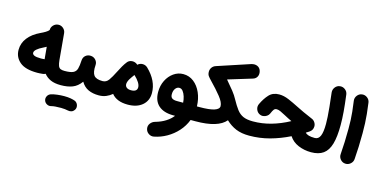

<svg xmlns="http://www.w3.org/2000/svg" viewBox="-89 -1143 3806 1932"><g transform="rotate(15 1814.0 -177.5)"><path d="M36.1 -182.1Q36.1 -251.5 79.8 -307.9Q123.5 -364.3 204.1 -401.9Q230 -413.6 254.2 -428.2Q278.3 -442.9 287.1 -455.6Q286.6 -483.4 306.4 -504.9Q326.2 -526.4 355 -529.3Q385.3 -532.2 408.9 -512.2Q432.6 -492.2 435.5 -461.9L460 -189.9Q463.9 -149.4 471.9 -129.4Q480 -109.4 495.6 -102.8Q511.2 -96.2 536.6 -96.2H537.1Q567.9 -96.2 589.4 -74.5Q610.8 -52.7 610.8 -22Q610.8 8.3 589.4 30.3Q567.9 52.2 537.1 52.2H536.6Q472.7 52.2 430.4 33.2Q388.2 14.2 362.3 -19.5Q350.6 -13.2 337.4 -11.2Q322.3 -9.3 304.7 -8.3Q287.1 -7.3 275.9 -7.3Q151.9 -7.3 94 -56.6Q36.1 -106 36.1 -182.1ZM185.5 -191.4Q185.5 -174.8 206.1 -165.3Q226.6 -155.8 275.9 -155.8Q282.2 -155.8 292.7 -156.5Q303.2 -157.2 314 -158.2Q313 -167.5 312 -177.2L302.2 -284.7Q286.1 -275.4 267.6 -266.6Q230 -248.5 207.8 -229.2Q185.5 -210 185.5 -191.4Z M462.4 -22Q462.4 -52.7 484.6 -74.5Q506.8 -96.2 537.1 -96.2Q598.6 -96.2 627 -109.9Q655.3 -123.5 664.3 -155.3Q673.3 -187 675.8 -241.2Q677.7 -275.9 700.9 -294.9Q724.1 -314 755.4 -311.5Q786.1 -309.6 806.4 -286.4Q826.7 -263.2 824.2 -232.9Q818.8 -158.7 842.3 -127.4Q865.7 -96.2 932.6 -96.2H933.1Q963.9 -96.2 985.4 -74.5Q1006.8 -52.7 1006.8 -22Q1006.8 8.3 985.4 30.3Q963.9 52.2 933.1 52.2H932.6Q870.6 52.2 824 31Q777.3 9.8 748 -40.5Q709.5 13.2 658.2 32.7Q606.9 52.2 537.1 52.2Q506.8 52.2 484.6 30.3Q462.4 8.3 462.4 -22ZM425.8 239.7Q419.4 216.8 430.9 195.6Q442.4 174.3 466.3 166.5Q493.7 158.2 529.8 153.8Q565.9 149.4 601.6 149.4Q638.7 149.4 668.2 154.5Q697.8 159.7 718.3 168Q742.2 181.6 748.5 207.8Q754.9 233.9 740.2 255.4Q728 272.5 710.7 278.1Q693.4 283.7 674.8 279.8Q660.6 276.4 640.4 274.2Q620.1 272 601.6 272Q568.8 272 542.2 273.9Q515.6 275.9 499 280.8Q476.1 287.1 454.3 274.9Q432.6 262.7 425.8 239.7Z M858.9 -22Q858.9 -52.7 880.9 -74.5Q902.8 -96.2 933.1 -96.2Q971.7 -96.2 996.1 -130.1Q1020.5 -164.1 1050.8 -225.1Q1067.4 -258.3 1084.5 -288.1Q1101.6 -317.9 1119.6 -340.3L1121.1 -342.3Q1135.7 -360.4 1158.4 -365.2Q1181.2 -370.1 1202.1 -362.3Q1214.4 -357.9 1224.1 -349.6Q1226.6 -347.7 1228.5 -345.2Q1250 -365.7 1279.8 -366Q1309.6 -366.2 1331.5 -345.7Q1445.3 -236.3 1445.3 -108.4Q1445.3 -27.8 1389.4 19.5Q1333.5 66.9 1238.3 66.9Q1179.7 66.9 1137.2 49.6Q1094.7 32.2 1070.3 0.5Q1043.5 23.4 1009.5 37.8Q975.6 52.2 933.1 52.2Q902.8 52.2 880.9 30.3Q858.9 8.3 858.9 -22ZM1171.4 -129.4Q1171.4 -107.4 1187.5 -94.5Q1203.6 -81.5 1234.4 -81.5Q1296.9 -81.5 1296.9 -128.9Q1296.9 -173.8 1229 -238.3L1228.5 -238.8Q1225.1 -234.4 1221.7 -230Q1214.4 -220.7 1208.5 -211.9Q1197.3 -196.8 1188.5 -181.6Q1171.4 -151.4 1171.4 -129.4Z M1709.5 52.2Q1610.4 52.2 1556.4 4.4Q1502.4 -43.5 1502.4 -136.2Q1502.4 -202.6 1529.5 -256.8Q1556.6 -311 1602.1 -343Q1647.5 -375 1702.1 -375Q1764.2 -375 1811.8 -337.6Q1859.4 -300.3 1887.2 -237.1Q1915 -173.8 1917 -96.2H1941.4Q1972.2 -96.2 1993.7 -74.5Q2015.1 -52.7 2015.1 -22Q2015.1 8.3 1993.7 30.3Q1972.2 52.2 1941.4 52.2H1891.1Q1865.2 119.1 1817.4 172.4Q1769.5 225.6 1707.5 261Q1645.5 296.4 1577.1 309.6Q1547.4 315.4 1521.7 297.6Q1496.1 279.8 1490.7 250Q1484.9 219.7 1502.9 195.6Q1521 171.4 1549.8 163.1Q1611.3 146 1656.2 117.4Q1701.2 88.9 1729 52.2ZM1708.5 -96.2H1773.4Q1771.5 -128.4 1762 -159.4Q1752.4 -190.4 1736.6 -210.7Q1720.7 -231 1698.7 -231Q1674.8 -231 1658 -208.5Q1641.1 -186 1641.1 -149.9Q1641.1 -119.6 1658.4 -107.9Q1675.8 -96.2 1708.5 -96.2Z M1866.7 -22Q1866.7 -52.7 1888.9 -74.5Q1911.1 -96.2 1941.4 -96.2Q2047.4 -96.2 2096.9 -112.5Q2146.5 -128.9 2146.5 -160.2Q2146.5 -199.2 2101.1 -256.1Q2055.7 -313 1987.3 -383.3Q1964.8 -406.2 1953.6 -422.4Q1942.4 -438.5 1942.4 -465.3Q1942.4 -489.7 1957 -509.8Q1971.7 -529.8 1997.6 -537.6L2332.5 -648.4Q2368.7 -660.2 2397.2 -648.2Q2425.8 -636.2 2435.1 -604Q2444.3 -570.3 2430.9 -545.4Q2417.5 -520.5 2388.2 -512.2L2139.6 -436.5Q2187 -381.8 2219 -341.1Q2251 -300.3 2269 -265.6Q2302.2 -205.1 2330.6 -167.7Q2358.9 -130.4 2397.5 -113.3Q2436 -96.2 2499 -96.2H2499.5Q2530.3 -96.2 2551.8 -74.5Q2573.2 -52.7 2573.2 -22Q2573.2 8.3 2551.8 30.3Q2530.3 52.2 2499.5 52.2H2499Q2419.4 52.2 2361.3 28.1Q2303.2 3.9 2254.9 -42.5Q2175.8 52.2 1941.4 52.2Q1911.1 52.2 1888.9 30.3Q1866.7 8.3 1866.7 -22Z M2687.5 -427.2Q2735.4 -427.2 2787.8 -404.8Q2840.3 -382.3 2891.6 -356Q2925.3 -338.4 2968.8 -318.6Q3012.2 -298.8 3065.9 -275.9Q3085.4 -268.1 3098.1 -248.8Q3110.8 -229.5 3110.8 -208Q3110.8 -167.5 3076.2 -145Q3060.1 -134.8 3043.9 -125Q3056.2 -110.8 3080.1 -103.5Q3104 -96.2 3144 -96.2H3144.5Q3175.3 -96.2 3196.8 -74.5Q3218.3 -52.7 3218.3 -22Q3218.3 8.3 3196.8 30.3Q3175.3 52.2 3144.5 52.2H3144Q3073.2 52.2 3011.2 26.1Q2949.2 0 2914.6 -53.2Q2815.4 -3.9 2712.4 24.2Q2609.4 52.2 2499.5 52.2Q2468.8 52.2 2446.8 30Q2424.8 7.8 2424.8 -22Q2424.8 -51.8 2446.8 -74Q2468.8 -96.2 2499.5 -96.2Q2594.2 -96.2 2687.5 -122.6Q2780.8 -148.9 2873.5 -199.2Q2852.5 -209.5 2832.8 -219.2Q2813 -229 2793.9 -239.7Q2764.2 -255.9 2741.7 -266.1Q2719.2 -276.4 2702.1 -276.4Q2682.1 -276.4 2671.9 -263.2Q2661.6 -250 2647.5 -216.8Q2641.1 -201.2 2623.5 -189Q2606 -176.8 2583.7 -174.8Q2561.5 -172.9 2540 -186.5Q2519.5 -199.7 2510.5 -226.3Q2501.5 -252.9 2513.7 -280.3Q2543.9 -344.2 2582.8 -385.7Q2621.6 -427.2 2687.5 -427.2Z M3070.3 -22Q3070.3 -52.7 3092.3 -74.5Q3114.3 -96.2 3144.5 -96.2Q3182.6 -96.2 3200 -136.5Q3217.3 -176.8 3217.3 -262.2Q3217.3 -295.4 3214.8 -336.4Q3212.4 -377.4 3206.5 -436.3Q3200.7 -495.1 3190.4 -581.5Q3187 -611.8 3205.6 -636.5Q3224.1 -661.1 3254.4 -665Q3284.7 -668.9 3309.3 -650.1Q3334 -631.3 3337.9 -601.1Q3351.1 -498.5 3356.9 -426.5Q3362.8 -354.5 3362.8 -289.1Q3362.8 -167 3341.1 -91.8Q3319.3 -16.6 3271.2 17.8Q3223.1 52.2 3144.5 52.2Q3114.3 52.2 3092.3 30.3Q3070.3 8.3 3070.3 -22Z M3427.2 -559.6Q3423.3 -589.8 3442.1 -614.5Q3460.9 -639.2 3491.2 -643.1Q3521.5 -647 3546.1 -628.2Q3570.8 -609.4 3574.7 -579.1Q3583.5 -514.2 3588.4 -464.8Q3593.3 -415.5 3595.2 -369.4Q3597.2 -323.2 3597.2 -267.6Q3597.2 -196.8 3594.5 -125.7Q3591.8 -54.7 3586.9 5.4Q3584.5 35.6 3560.5 55.9Q3536.6 76.2 3506.3 73.7Q3475.6 71.3 3455.8 47.4Q3436 23.4 3438.5 -6.3Q3443.4 -66.9 3446 -137Q3448.7 -207 3448.7 -274.9Q3448.7 -325.2 3447 -365.2Q3445.3 -405.3 3440.7 -450.2Q3436 -495.1 3427.2 -559.6Z"/></g></svg>

Font: Mikhak-DS2-FD ExtraBold
Style: Regular
Weight: 800
Designer: Amin Abedi
Version: Version 3.2